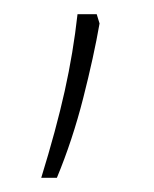

<svg xmlns="http://www.w3.org/2000/svg" viewBox="-20 -121 216 270"><path d="M120 -88Q112 -42 97 17Q82 76 60 129H38Q59 61 71 7Q83 -47 89 -101H116Z"/></svg>

Font: Noto Sans Lao Looped UI ExCd Thin
Style: Regular
Weight: 100
Width: 2
Designer: Mark Frömberg, Ben Mitchell
Foundry: The Fontpad Ltd
Version: Version 1.001